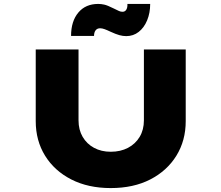

<svg xmlns="http://www.w3.org/2000/svg" viewBox="-20 -952 1128 978"><path d="M544 6Q429 6 343 -38Q257 -82 209.5 -159Q162 -236 162 -335V-700H380V-339Q380 -291 401 -255Q422 -219 459 -199Q496 -179 544 -179Q594 -179 632 -199Q670 -219 691.5 -255Q713 -291 713 -339V-700H926V-335Q926 -236 878.5 -159Q831 -82 745.5 -38Q660 6 544 6ZM623 -768Q606 -768 588 -773Q570 -778 544 -790Q525 -799 512.5 -803.5Q500 -808 490 -808Q475 -808 467 -797.5Q459 -787 459 -769H342Q342 -844 379 -888Q416 -932 480 -932Q495 -932 511 -928.5Q527 -925 559 -909Q577 -900 586 -896Q595 -892 604 -892Q617 -892 623.5 -903Q630 -914 629 -932H745Q745 -886 729.5 -848.5Q714 -811 686.5 -789.5Q659 -768 623 -768Z"/></svg>

Font: Lexend Zetta Black
Style: Regular
Weight: 900
Designer: Bonnie Shaver-Troup, Thomas Jockin
Foundry: Lexend
Version: Version 1.007